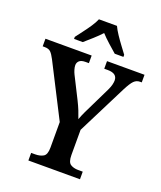

<svg xmlns="http://www.w3.org/2000/svg" viewBox="-167 -1036 958 1140"><g transform="rotate(20 312.0 -465.5)"><path d="M151 0V-48H176Q207 -48 227.5 -60Q248 -72 248 -116V-278L77 -613Q62 -642 49.5 -654Q37 -666 11 -666H-1V-714H291V-666H270Q243 -666 231 -655Q219 -644 219 -627Q219 -615 223.5 -600Q228 -585 234 -573L303 -436Q318 -406 328 -381Q338 -356 346 -332Q354 -355 368 -384.5Q382 -414 398 -446L453 -559Q463 -580 466.5 -595.5Q470 -611 470 -621Q470 -666 410 -666H388V-714H625V-666H614Q592 -666 576 -650Q560 -634 537 -589L380 -277V-118Q380 -73 399.5 -60.5Q419 -48 447 -48H477V0ZM159 -784Q173 -803 193 -829Q213 -855 231 -882Q249 -909 258 -931H372Q382 -909 400 -882Q418 -855 437.5 -829Q457 -803 471 -784V-771H416Q395 -789 365.5 -815.5Q336 -842 315 -865Q294 -842 265 -816Q236 -790 214 -771H159Z"/></g></svg>

Font: Noto Serif Ethiopic SemiCondensed SemiBold
Style: Regular
Weight: 600
Width: 4
Designer: Monotype Design Team
Foundry: Monotype Imaging Inc.
Version: Version 2.102; ttfautohint (v1.8.4.7-5d5b)